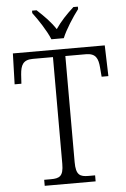

<svg xmlns="http://www.w3.org/2000/svg" viewBox="-61 -975 667 1018"><g transform="rotate(-5 272.5 -465.5)"><path d="M238 -771H304C322 -816 364 -880 393 -918V-931H369C330 -895 299 -863 271 -822C244 -863 212 -895 173 -931H149V-918C178 -880 220 -816 238 -771ZM135 0H406V-32H371C326 -32 304 -42 304 -111V-676H413C466 -676 478 -648 482 -599L486 -550H522L517 -714H28L23 -550H59L62 -599C66 -648 78 -676 131 -676H238V-108C238 -41 216 -32 170 -32H135Z"/></g></svg>

Font: Noto Serif Khmer SemiCondensed Light
Style: Regular
Weight: 300
Width: 4
Designer: Danh Hong and the Monotype Design Team
Foundry: Monotype Imaging Inc.
Version: Version 2.004